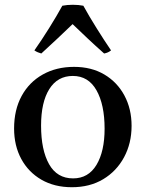

<svg xmlns="http://www.w3.org/2000/svg" viewBox="-20 -772 611 804"><path d="M281 12Q208 12 153.5 -19.5Q99 -51 69 -106.5Q39 -162 39 -234Q39 -312 70.5 -370Q102 -428 159 -460Q216 -492 290 -492Q363 -492 417 -460Q471 -428 501 -372Q531 -316 531 -245Q531 -172 499.5 -113.5Q468 -55 412 -21.5Q356 12 281 12ZM152 -246Q152 -144 185.5 -84.5Q219 -25 286 -25Q350 -25 384 -81.5Q418 -138 418 -233Q418 -334 384 -394Q350 -454 285 -454Q221 -454 186.5 -399Q152 -344 152 -246ZM284 -671Q254 -642 221 -611Q188 -580 153 -548Q146 -550 138.5 -553Q131 -556 124 -561Q153 -602 185.5 -654Q218 -706 241 -748Q251 -750 262 -751Q273 -752 285 -752Q297 -752 308 -751Q319 -750 329 -748Q352 -706 384.5 -654Q417 -602 445 -561Q433 -551 416 -548Q380 -580 347 -611Q314 -642 284 -671Z"/></svg>

Font: Tiro Devanagari Marathi
Style: Regular
Weight: 400
Designer: Devanagari: John Hudson & Fiona Ross. Latin: John Hudson.
Foundry: Tiro Typeworks Ltd.
Version: Version 1.52